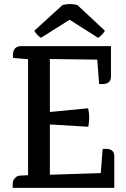

<svg xmlns="http://www.w3.org/2000/svg" viewBox="-20 -904 605 924"><path d="M41 0V-12Q41 -34 47 -41Q53 -48 57 -52Q66 -59 80 -59L115 -61V-619L43 -625Q37 -682 82 -682H514V-535Q514 -494 457 -500L448 -617L220 -620V-365L404 -383Q414 -343 405 -294L220 -305V-63L465 -71L474 -187Q530 -193 530 -153V0ZM315 -809 177 -722Q158 -734 145 -756L281 -880Q317 -889 352 -880L485 -756Q471 -733 452 -722Z"/></svg>

Font: Karma SemiBold
Style: Regular
Weight: 600
Designer: Joana Correia
Foundry: Indian Type Foundry
Version: Version 1.202;PS 1.0;hotconv 1.0.78;makeotf.lib2.5.61930; tt